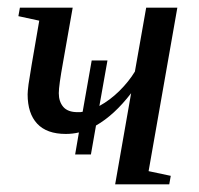

<svg xmlns="http://www.w3.org/2000/svg" viewBox="-20 -479 517 499"><path d="M440.9 -459 366.2 -34.2 423.8 -22 419.9 0H279.3L320.8 -236.8Q276.9 -179.7 229.5 -152.8L216.3 -77.6H175.3L185.1 -134.8Q168.5 -130.9 150.9 -130.9Q101.6 -130.9 76.7 -157.5Q51.8 -184.1 51.8 -233.9Q51.8 -241.2 54.2 -260.3Q56.6 -279.3 82 -425.3L27.8 -437L31.7 -459H168.9L144 -317.9Q132.8 -256.3 132.8 -236.8Q132.8 -214.8 144.5 -201.2Q156.2 -187.5 181.6 -187.5H188.5L194.8 -188.5L218.3 -321.8H259.3L238.3 -203.6Q266.1 -218.8 290.5 -242.9Q314.9 -267.1 330.6 -293L359.9 -459Z"/></svg>

Font: Tinos
Style: Italic
Weight: 400
Italic angle: -16.333°
Designer: Steve Matteson
Foundry: Monotype Imaging Inc.
Version: Version 1.32